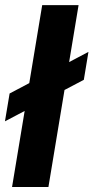

<svg xmlns="http://www.w3.org/2000/svg" viewBox="-34 -748 374 768"><path d="M280.3 -727.5 159.7 0H14.2L134.8 -727.5ZM-14.2 -262.7 4.4 -374 319.8 -540.5 301.3 -428.7Z"/></svg>

Font: Inter 20pt
Style: Bold Italic
Weight: 700
Italic angle: -9.3988°
Version: Version 4.001;git-66647c0bb